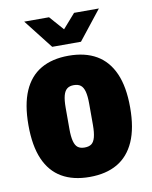

<svg xmlns="http://www.w3.org/2000/svg" viewBox="-83 -787 680 861"><g transform="rotate(-10 256.5 -356.5)"><path d="M256 12Q181 12 129.5 -18Q78 -48 51.5 -109Q25 -170 25 -264Q25 -358 51.5 -419Q78 -480 129.5 -510Q181 -540 256 -540Q331 -540 382.5 -510Q434 -480 461 -419Q488 -358 488 -264Q488 -170 461 -109Q434 -48 382.5 -18Q331 12 256 12ZM256 -122Q276 -122 287.5 -130.5Q299 -139 304.5 -160Q310 -181 310 -215V-312Q310 -347 304.5 -367.5Q299 -388 287.5 -397Q276 -406 256 -406Q237 -406 225.5 -397Q214 -388 208.5 -367.5Q203 -347 203 -312V-215Q203 -181 208.5 -160Q214 -139 225.5 -130.5Q237 -122 256 -122ZM87 -725H200L279 -635H235L314 -725H427L322 -592H191Z"/></g></svg>

Font: Archivo Condensed Black
Style: Regular
Weight: 900
Width: 3
Designer: Hector Gatti
Foundry: Omnibus-Type
Version: Version 2.001